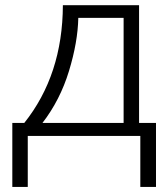

<svg xmlns="http://www.w3.org/2000/svg" viewBox="-20 -533 658 753"><path d="M28.3 -50.8H75.2Q225.6 -239.3 226.6 -512.7H525.4V-50.8H591.8V200.2H530.3V0H88.9V200.2H28.3ZM146.5 -50.8H464.8V-462.9H287.1Q285.2 -368.2 250.5 -254.4Q215.8 -140.6 146.5 -50.8Z"/></svg>

Font: Gothic A1 Light
Style: Regular
Weight: 300
Version: Version 2.50